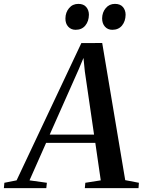

<svg xmlns="http://www.w3.org/2000/svg" viewBox="-90 -969 738 989"><path d="M-70 0 -67.5 -27.5 -4.5 -40 329 -747 436.5 -747.5 555 -41 625.5 -27.5 623.5 0H347L349.5 -27.5L429 -40L401 -233H147.5L62 -40L151.5 -27.5L148.5 0ZM166 -275.5H394.5L347 -601L340 -670.5L315.5 -612ZM299.5 -815.5Q276 -815.5 261.2 -831.8Q246.5 -848 247 -874.5Q247.5 -905.5 265.8 -927.2Q284 -949 313.5 -949Q340.5 -949 354.2 -932.8Q368 -916.5 368 -893Q367.5 -859.5 349.5 -837.5Q331.5 -815.5 299.5 -815.5ZM488.5 -815.5Q465 -815.5 450.5 -831.8Q436 -848 436 -874.5Q436.5 -905.5 454.8 -927.2Q473 -949 502 -949Q529.5 -949 543.2 -932.8Q557 -916.5 557 -893Q556.5 -859.5 538.5 -837.5Q520.5 -815.5 488.5 -815.5Z"/></svg>

Font: Merriweather 96pt Medium
Style: Italic
Weight: 500
Italic angle: -7.8°
Version: Version 2.101